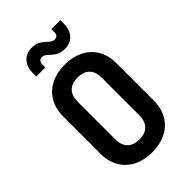

<svg xmlns="http://www.w3.org/2000/svg" viewBox="-281 -1053 1162 1162"><g transform="rotate(-45 300.0 -472.0)"><path d="M370 -806C431 -806 472 -851 472 -916V-949H395V-921C395 -901 383 -890 365 -890C323 -890 313 -954 230 -954C169 -954 128 -909 128 -844V-811H205V-837C205 -858 217 -870 235 -870C277 -870 287 -806 370 -806ZM300 10C440 10 528 -74 528 -206V-525C528 -656 440 -740 300 -740C160 -740 72 -656 72 -524V-206C72 -74 160 10 300 10ZM300 -100C233 -100 197 -137 197 -206V-524C197 -593 232 -630 300 -630C368 -630 403 -593 403 -524V-206C403 -137 367 -100 300 -100Z"/></g></svg>

Font: Tekne LDO
Style: Bold
Weight: 700
Monospace: yes
Designer: Alessio Laiso, Mario Rullo, Paolo Rosset
Foundry: Alessio Laiso
Version: Version 1.000;hotconv 1.0.109;makeotfexe 2.5.65596